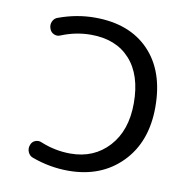

<svg xmlns="http://www.w3.org/2000/svg" viewBox="-66 -594 645 667"><g transform="rotate(10 256.5 -260.0)"><path d="M214 -50Q297 -50 349 -107Q401 -164 401 -260Q401 -360 351.5 -414.5Q302 -469 214 -469Q160 -469 109 -448Q98 -443 86.5 -448Q75 -453 71 -465Q66 -478 71.5 -490.5Q77 -503 90 -507Q153 -530 217 -530Q339 -530 408 -458.5Q477 -387 477 -260Q477 -137 405 -63.5Q333 10 217 10Q152 10 89 -13Q77 -17 71.5 -29.5Q66 -42 71 -55Q75 -67 86.5 -71.5Q98 -76 109 -71Q160 -50 214 -50Z"/></g></svg>

Font: Rounded Mplus 1c
Style: Regular
Weight: 400
Version: Version 1.059.20150529